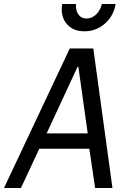

<svg xmlns="http://www.w3.org/2000/svg" viewBox="-42 -943 662 963"><path d="M63 0H-22L308 -700H426L522 0H435L406 -197H155ZM192 -274H398L351 -608H347ZM339 -923Q337 -890 351.5 -870Q366 -850 392 -850Q418 -850 439.5 -870Q461 -890 469 -923H538Q528 -863 484 -824.5Q440 -786 381 -786Q323 -786 291.5 -824.5Q260 -863 270 -923Z"/></svg>

Font: CommitMono
Style: Italic
Weight: 400
Monospace: yes
Designer: Eigil Nikolajsen
Foundry: Eigil Nikolajsen
Version: Version 1.143